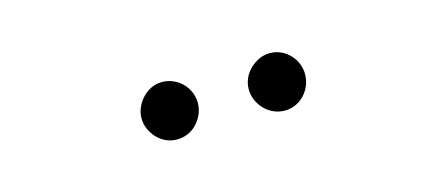

<svg xmlns="http://www.w3.org/2000/svg" viewBox="-26 -820 832 358"><g transform="rotate(-15 390.5 -640.5)"><path d="M341.3 -641.1Q341.3 -629.9 336.9 -619.6Q332.5 -609.4 325.2 -601.6Q317.9 -593.8 307.9 -589.4Q297.9 -585 286.6 -585Q275.4 -585 265.6 -589.4Q255.9 -593.8 248.5 -601.6Q241.2 -609.4 236.8 -619.1Q232.4 -628.9 232.4 -640.1Q232.4 -650.9 236.8 -660.9Q241.2 -670.9 248.5 -678.7Q255.9 -686.5 265.6 -691.2Q275.4 -695.8 286.6 -695.8Q297.9 -695.8 307.9 -691.4Q317.9 -687 325.2 -679.7Q332.5 -672.4 336.9 -662.4Q341.3 -652.3 341.3 -641.1ZM548.3 -641.1Q548.3 -629.9 544.2 -619.6Q540 -609.4 532.7 -601.6Q525.4 -593.8 515.6 -589.4Q505.9 -585 494.6 -585Q483.4 -585 473.4 -589.4Q463.4 -593.8 455.8 -601.6Q448.2 -609.4 443.8 -619.6Q439.5 -629.9 439.5 -641.1Q439.5 -651.4 443.8 -661.4Q448.2 -671.4 456.1 -679Q463.9 -686.5 473.6 -691.2Q483.4 -695.8 494.6 -695.8Q505.9 -695.8 515.6 -691.4Q525.4 -687 532.7 -679.4Q540 -671.9 544.2 -661.9Q548.3 -651.9 548.3 -641.1Z"/></g></svg>

Font: BabelStone Ogham Fixed
Style: Regular
Weight: 400
Monospace: yes
Designer: Andrew West
Foundry: BabelStone
Version: Version 2.02 March 14, 2022